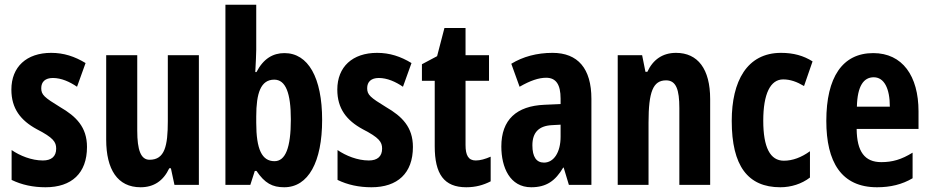

<svg xmlns="http://www.w3.org/2000/svg" viewBox="-20 -780 3927 810"><path d="M347 -160C347 -244 301 -289 234 -328C167 -369 154 -380 154 -408C154 -435 171 -451 203 -451C239 -451 274 -435 305 -414L341 -514C295 -542 249 -557 196 -557C92 -557 28 -498 28 -402C28 -322 67 -272 135 -235C205 -199 217 -181 217 -153C217 -120 197 -103 161 -103C113 -103 64 -123 29 -147V-21C72 0 120 10 172 10C282 10 347 -49 347 -160Z M819 -547H688V-269C688 -164 675 -106 611 -106C574 -106 559 -147 559 -229V-547H428V-191C428 -65 476 10 573 10C629 10 669 -17 694 -70H701L716 0H819Z M1061 -570V-760H931V0H1036L1055 -59H1062C1097 -7 1129 10 1179 10C1281 10 1339 -97 1339 -274C1339 -453 1280 -556 1180 -556C1131 -556 1091 -532 1062 -476H1057C1059 -518 1061 -549 1061 -570ZM1137 -444C1185 -444 1207 -388 1207 -276C1207 -156 1184 -100 1138 -100C1085 -100 1061 -150 1061 -262V-289C1061 -387 1080 -444 1137 -444Z M1722 -160C1722 -244 1676 -289 1609 -328C1542 -369 1529 -380 1529 -408C1529 -435 1546 -451 1578 -451C1614 -451 1649 -435 1680 -414L1716 -514C1670 -542 1624 -557 1571 -557C1467 -557 1403 -498 1403 -402C1403 -322 1442 -272 1510 -235C1580 -199 1592 -181 1592 -153C1592 -120 1572 -103 1536 -103C1488 -103 1439 -123 1404 -147V-21C1447 0 1495 10 1547 10C1657 10 1722 -49 1722 -160Z M1987 -103C1956 -103 1944 -125 1944 -168V-439H2043V-547H1944V-662H1855L1824 -543L1760 -509V-439H1814V-163C1814 -46 1853 10 1947 10C1986 10 2019 1 2050 -15V-119C2027 -109 2006 -103 1987 -103Z M2311 -557C2245 -557 2186 -541 2137 -511L2172 -414C2217 -440 2253 -452 2284 -452C2326 -452 2345 -423 2345 -364V-341L2277 -338C2159 -333 2095 -275 2095 -162C2095 -74 2131 10 2221 10C2285 10 2323 -17 2356 -73H2358L2380 0H2475V-363C2475 -491 2418 -557 2311 -557ZM2308 -252 2345 -254V-203C2345 -137 2316 -94 2275 -94C2243 -94 2226 -118 2226 -167C2226 -221 2253 -249 2308 -252Z M2832 -557C2776 -557 2735 -529 2711 -477H2703L2689 -547H2586V0H2716V-263C2716 -393 2735 -441 2790 -441C2833 -441 2846 -401 2846 -324V0H2976V-362C2976 -489 2924 -557 2832 -557Z M3272 10C3317 10 3362 -4 3397 -31V-142C3361 -116 3324 -102 3287 -102C3229 -102 3200 -158 3200 -271C3200 -384 3230 -445 3284 -445C3314 -445 3342 -435 3372 -417L3408 -521C3370 -545 3328 -557 3275 -557C3131 -557 3067 -437 3067 -270C3067 -80 3135 10 3272 10Z M3664 -556C3534 -556 3466 -454 3466 -270C3466 -97 3529 10 3680 10C3737 10 3786 -2 3830 -28V-136C3783 -107 3745 -96 3698 -96C3628 -96 3595 -140 3594 -236H3855V-310C3855 -460 3787 -556 3664 -556ZM3666 -454C3710 -454 3734 -407 3734 -330H3595C3597 -418 3624 -454 3666 -454Z"/></svg>

Font: Noto Sans Georgian ExtraCondensed Bold
Style: Regular
Weight: 700
Width: 2
Designer: Monotype Design Team, Akaki Razmadze
Foundry: Google LLC
Version: Version 2.005